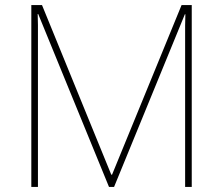

<svg xmlns="http://www.w3.org/2000/svg" viewBox="-20 -734 877 754"><path d="M408 0H428L706 -678H708Q707 -653 707 -635Q707 -617 707 -602V0H733V-714H693L420 -48H417L145 -714H103V0H129V-596Q129 -618 129 -636Q129 -654 128 -679H130Z"/></svg>

Font: Noto Sans UI Thin
Style: Regular
Weight: 250
Designer: Monotype Design Team
Foundry: Monotype Imaging Inc.
Version: Version 1.901